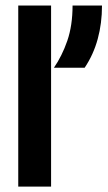

<svg xmlns="http://www.w3.org/2000/svg" viewBox="-20 -687 396 707"><path d="M47.2 0V-666.7H168.1V0ZM178.5 -437.5Q208.3 -480.6 227.8 -536.8Q247.2 -593.1 247.2 -666.7H355.6Q355.6 -601.4 339.9 -543.8Q324.3 -486.1 291.7 -437.5Z"/></svg>

Font: Afacad Flux
Style: Bold
Weight: 700
Designer: Kristian Moeller
Foundry: Dicotype
Version: Version 1.100